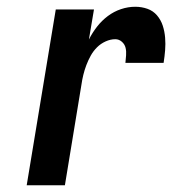

<svg xmlns="http://www.w3.org/2000/svg" viewBox="-20 -548 540 568"><path d="M59 0 145 -520H258L243 -431Q253 -451 267 -469Q281 -487 299 -500.5Q317 -514 338 -521Q359 -528 380 -528Q399 -528 416 -522Q433 -516 444.5 -502.5Q456 -489 461.5 -472Q467 -455 468.5 -436.5Q470 -418 468.5 -399.5Q467 -381 464 -362H351Q352 -373 353 -384.5Q354 -396 351.5 -406.5Q349 -417 340.5 -424.5Q332 -432 321 -432Q307 -432 292.5 -425.5Q278 -419 267 -408Q256 -397 248.5 -383.5Q241 -370 235.5 -355.5Q230 -341 226.5 -326.5Q223 -312 221 -298L172 0Z"/></svg>

Font: Iosevka Custom
Style: Bold Italic
Weight: 700
Italic angle: -9°
Designer: Belleve Invis
Foundry: Belleve Invis
Version: Version 30.3.1; ttfautohint (v1.8.3)